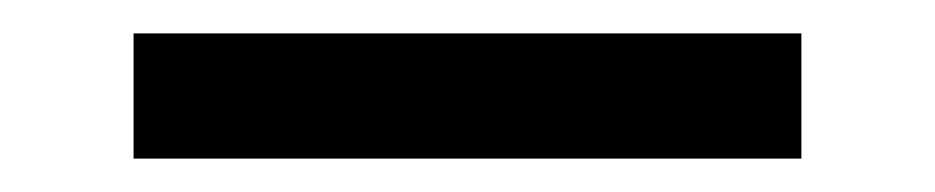

<svg xmlns="http://www.w3.org/2000/svg" viewBox="-20 -358 560 115"><path d="M60 -263H460V-338H60Z"/></svg>

Font: Gully
Style: Regular
Weight: 400
Designer: jaikishan Patel
Foundry: MagicType
Version: Version 1.000;Glyphs 3.2 (3242)